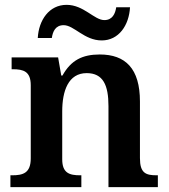

<svg xmlns="http://www.w3.org/2000/svg" viewBox="-20 -773 699 793"><path d="M400 -606C471 -606 513 -669 517 -743H460C456 -716 444 -690 411 -690C369 -690 326 -753 255 -753C183 -753 140 -690 136 -616H194C198 -643 209 -669 243 -669C286 -669 328 -606 400 -606ZM23 0H316V-49H311C267 -49 237 -58 237 -115V-313C237 -397 262 -471 338 -471C406 -471 428 -421 428 -335V0H632V-49H627C582 -49 558 -58 558 -120V-354C558 -490 498 -548 392 -548C320 -548 273 -524 238 -461H233L220 -536H28V-487H33C77 -487 107 -478 107 -421V-119C107 -58 75 -49 30 -49H23Z"/></svg>

Font: Noto Serif Ethiopic SemiBold
Style: Regular
Weight: 600
Designer: Monotype Design Team
Foundry: Monotype Imaging Inc.
Version: Version 2.102